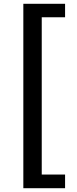

<svg xmlns="http://www.w3.org/2000/svg" viewBox="-20 -820 407 1012"><path d="M103 -800H323V-729H200V100H323V172H103Z"/></svg>

Font: Merged Yaku Han JP SemiBold
Style: Regular
Weight: 600
Designer: Ryoko NISHIZUKA 西塚涼子 (kana, bopomofo & ideographs); Paul D. Hunt (Latin, Greek & Cyrillic); Sandoll Communications 산돌커뮤니
Foundry: Adobe
Version: Version 2.004